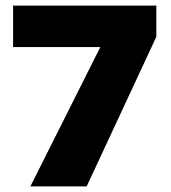

<svg xmlns="http://www.w3.org/2000/svg" viewBox="-20 -762 612 689"><path d="M89 -93H291L541 -630V-742H27V-593H340Z"/></svg>

Font: Noto Sans Telugu UI Black
Style: Regular
Weight: 900
Designer: Jelle Bosma - Monotype Design Team
Foundry: Monotype Imaging Inc.
Version: Version 2.005